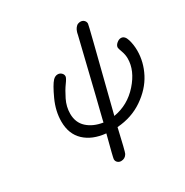

<svg xmlns="http://www.w3.org/2000/svg" viewBox="-202 -871 1198 1241"><g transform="rotate(-30 397.0 -250.0)"><path d="M139.2 -208Q139.2 -285.2 175 -363.5Q210.9 -441.9 234.9 -467.8Q251 -484.9 271 -484.9Q286.1 -484.9 297.6 -474.4Q309.1 -463.9 309.1 -449.2Q309.1 -437 285.6 -405Q262.2 -373 238 -324Q213.9 -274.9 213.9 -223.1Q213.9 -157.2 257.3 -117.7Q300.8 -78.1 372.1 -66.9Q373 -72.8 376.5 -86.4Q379.9 -100.1 389.9 -140.6Q399.9 -181.2 415 -241.2L512.2 -640.1L513.2 -645Q514.2 -649.9 515.1 -654.1Q516.1 -658.2 518.6 -664.6Q521 -670.9 523.4 -676Q525.9 -681.2 530.5 -687Q535.2 -692.9 540 -697Q544.9 -701.2 552.5 -703.6Q560.1 -706.1 568.8 -706.1Q584 -706.1 594.5 -696Q605 -686 605 -670.9Q605 -665 575.2 -546.9L454.1 -68.8Q563 -86.9 638.9 -172.4Q714.8 -257.8 714.8 -347.2Q714.8 -376 704.3 -404.5Q693.8 -433.1 693.8 -439.9Q693.8 -456.1 710 -470Q726.1 -483.9 742.2 -483.9Q770 -483.9 782 -444.3Q793.9 -404.8 793.9 -360.8Q793.9 -275.9 752.9 -197Q711.9 -118.2 628.4 -61Q544.9 -3.9 436 3.9Q398.9 167 392.1 179.2Q377 206.1 347.2 206.1Q332 206.1 321.5 196.5Q311 187 311 171.9Q311 162.1 353 2.9Q253.9 -6.8 196.5 -61Q139.2 -115.2 139.2 -208Z"/></g></svg>

Font: CMU Concrete
Style: BoldItalic
Weight: 700
Italic angle: -14.04°
Version: Version 0.7.0